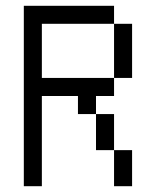

<svg xmlns="http://www.w3.org/2000/svg" viewBox="-20 -645 540 665"><path d="M62.5 -625Q62.5 -625 62.5 0H125V-312.5H250V-250H312.5Q312.5 -250 312.5 -125H375Q375 -125 375 0H437.5Q437.5 0 437.5 -125H375Q375 -125 375 -250H312.5V-312.5H375V-375H125V-562.5H375V-375H437.5V-562.5H375V-625Z"/></svg>

Font: UnifontExMono
Style: Regular
Weight: 500
Version: Version 15.0.06